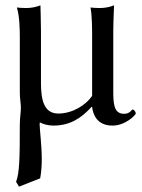

<svg xmlns="http://www.w3.org/2000/svg" viewBox="-20 -459 530 717"><path d="M322 -60H324C327 -32 342 10 400 10C449 10 487 -30 487 -35C487 -42 480 -50 476 -50C470 -50 467 -34 443 -34C404 -34 403 -75 403 -121V-343C403 -375 406 -439 406 -439C391 -433 372 -429 353 -429C340 -429 324 -430 318 -431C324 -399 324 -350 324 -322V-101C302 -68 252 -35 198 -35C145 -35 133 -84 133 -149V-343C133 -375 131 -439 131 -439C116 -433 97 -429 78 -429C65 -429 49 -430 43 -431C53 -399 54 -350 54 -322V-112C54 -93 58 -70 58 -59C58 -38 54 -20 54 7C54 131 53 186 40 220L51 238L130 207C134 186 136 161 136 136C136 83 128 24 128 5C128 1 129 -1 129 -2C141 5 161 10 179 10C240 10 282 -16 322 -60Z"/></svg>

Font: Libertinus Serif
Style: Regular
Weight: 400
Designer: Philipp H. Poll, Khaled Hosny
Foundry: Caleb Maclennan
Version: Version 7.050;RELEASE